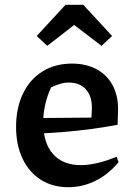

<svg xmlns="http://www.w3.org/2000/svg" viewBox="-20 -770 549 800"><path d="M265 10Q199 10 150 -21Q101 -52 74 -109Q47 -166 47 -241Q47 -320 75.5 -379.5Q104 -439 156.5 -472Q209 -505 280 -505Q338 -505 381.5 -482Q425 -459 448.5 -416Q472 -373 472 -315L470 -250Q405 -238 349.5 -231Q294 -224 238.5 -219.5Q183 -215 120 -213V-278L361 -280L363 -321Q363 -370 337.5 -398Q312 -426 267 -426Q249 -426 230 -420.5Q211 -415 193 -406Q177 -372 168.5 -334.5Q160 -297 160 -261Q160 -174 201 -128Q242 -82 317 -82Q381 -82 466 -117L474 -94Q431 -43 377.5 -16.5Q324 10 265 10ZM327 -750 447 -620 403 -579 289 -666 177 -579 133 -620 253 -750Z"/></svg>

Font: Piazzolla Thin
Style: Bold
Weight: 700
Version: Version 2.005